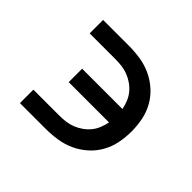

<svg xmlns="http://www.w3.org/2000/svg" viewBox="-124 -684 849 849"><g transform="rotate(45 300.0 -260.0)"><path d="M85 0V-84H246Q267 -84 287 -86.5Q307 -89 326 -96.5Q345 -104 362 -116Q379 -128 392 -144Q405 -160 412.5 -179Q420 -198 424 -218H172V-302H424Q420 -322 412.5 -341Q405 -360 392 -376Q379 -392 362 -404Q345 -416 326 -423.5Q307 -431 287 -433.5Q267 -436 246 -436H85V-520H246Q282 -520 318 -514.5Q354 -509 386.5 -494Q419 -479 446.5 -454.5Q474 -430 491.5 -398.5Q509 -367 516 -331.5Q523 -296 523 -260Q523 -224 516 -188.5Q509 -153 491.5 -121.5Q474 -90 446.5 -65.5Q419 -41 386.5 -26Q354 -11 318 -5.5Q282 0 246 0Z"/></g></svg>

Font: Iosevka Custom Medium Extended
Style: Regular
Weight: 500
Width: 7
Monospace: yes
Designer: Belleve Invis
Foundry: Belleve Invis
Version: Version 11.2.4; ttfautohint (v1.8.4)